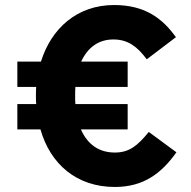

<svg xmlns="http://www.w3.org/2000/svg" viewBox="-20 -732 760 764"><path d="M437 12C552 12 623 -43 682 -126L572 -207C528 -153 495 -125 437 -125C373 -125 328 -158 302 -217H488V-318H280C279 -328 279 -339 279 -350V-352C279 -364 279 -375 280 -386H488V-487H303C329 -543 372 -575 431 -575C489 -575 526 -547 564 -496L680 -584C627 -658 558 -712 434 -712C287 -712 184 -619 143 -487H49V-386H124C123 -374 123 -362 123 -350V-348C123 -338 123 -328 124 -318H49V-217H141C180 -80 284 12 437 12Z"/></svg>

Font: Mission
Style: Bold
Weight: 700
Version: Version 1.000;FEAKit 1.0